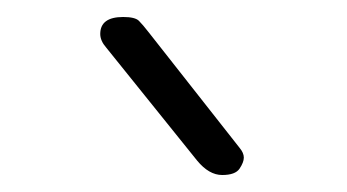

<svg xmlns="http://www.w3.org/2000/svg" viewBox="-20 -752 408 226"><path d="M98 -712Q98 -732 125 -732Q139 -732 143.5 -727.5Q148 -723 155 -714L262 -578Q267 -572 267 -566.5Q267 -561 262 -553.5Q257 -546 241.5 -546Q226 -546 212 -563L105 -696Q98 -704 98 -712Z"/></svg>

Font: Text Me One
Style: Regular
Weight: 400
Designer: Julia Petretta
Foundry: Julia Petretta
Version: Version 1.003